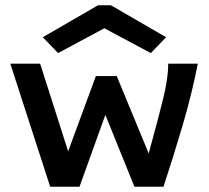

<svg xmlns="http://www.w3.org/2000/svg" viewBox="-20 -706 790 727"><path d="M170 1 19 -465H132L238 -133L343 -418H422L543 -125Q563 -197 576 -247Q589 -297 597.5 -331.5Q606 -366 610 -391Q614 -416 616 -439L617 -465H729Q707 -352 671.5 -231.5Q636 -111 599 1H489L379 -271L281 1ZM200 -505 142 -565 351 -686H400L609 -565L551 -505L375 -599Z"/></svg>

Font: Inconsolata ExtraExpanded
Style: Bold
Weight: 700
Width: 8
Monospace: yes
Designer: Raph Levien, Cyreal, Brenton Simpson
Foundry: Raph Levien, Cyreal, Google
Version: Version 3.100; ttfautohint (v1.8.4.7-5d5b)